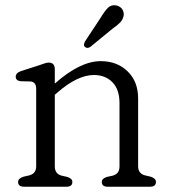

<svg xmlns="http://www.w3.org/2000/svg" viewBox="-20 -707 644 727"><path d="M187.5 -445V-390.5Q283.5 -475.5 361.5 -475.5Q423.5 -475.5 463.2 -436.8Q503 -398 503 -334.5V-77Q503 -50 529 -43L550.5 -38Q570.5 -31.5 570.5 -18Q570.5 0 547.5 0H387.5Q365.5 0 365.5 -18Q365.5 -31 384.5 -37L407 -42Q432.5 -49 432.5 -77V-316.5Q432.5 -368 405.8 -395.5Q379 -423 335 -423Q305 -423 270.2 -406.5Q235.5 -390 196 -355.5L187.5 -348V-77Q187.5 -49 213 -42L235 -37Q254 -31 254 -18Q254 0 232 0H71.5Q48.5 0 48.5 -18Q48.5 -31.5 69 -38L91 -43Q117 -50 117 -77V-370.5Q117 -396.5 96 -398.5L57 -399.5Q39.5 -402.5 39.5 -416.5Q39.5 -431 60 -438L125.5 -459Q136.5 -462.5 146.5 -466.2Q156.5 -470 164 -470Q187.5 -470 187.5 -445ZM361.5 -640.5Q375.5 -664 388.2 -677Q401 -690 420 -686.5Q435 -683.5 442.8 -672Q450.5 -660.5 448 -647Q445.5 -633 435 -622Q424.5 -611 407.5 -599.5L321.5 -529Q309.5 -522 301.5 -529.5Q297 -534 298.2 -539.8Q299.5 -545.5 302.5 -551Z"/></svg>

Font: Fraunces 9pt SuperSoft Light
Style: Regular
Weight: 300
Version: Version 1.000;[b76b70a41]